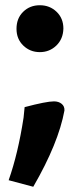

<svg xmlns="http://www.w3.org/2000/svg" viewBox="-20 -538 303 733"><path d="M222 -429Q221 -389 195 -364Q169 -339 132 -339Q95 -339 69 -364Q43 -389 43 -428Q43 -468 68.5 -493Q94 -518 132 -518Q170 -518 196 -493Q222 -468 222 -429ZM226 -116Q203 9 107 175L13 150Q49 48 70 -89Q74 -125 74 -129Q157 -151 186 -151Q204 -151 215.5 -141.5Q227 -132 226 -116Z"/></svg>

Font: Repo
Style: Bold
Weight: 700
Designer: Stefan Peev
Foundry: Context Ltd
Version: Version 001.000